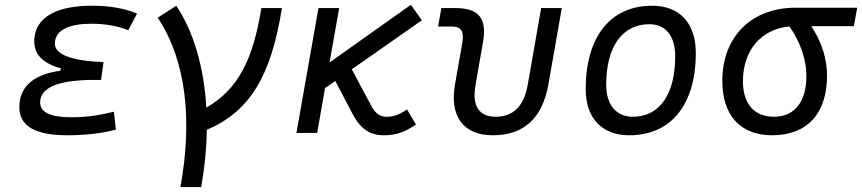

<svg xmlns="http://www.w3.org/2000/svg" viewBox="-20 -551 3574 796"><path d="M258.3 9.8C338.4 9.8 406.7 1 460.4 -13.7L452.1 -87.9C408.2 -77.6 356 -64.9 275.4 -64.9C189 -64.9 146.5 -85.4 146.5 -126.5C146.5 -194.3 236.3 -219.7 373 -219.7H398.9L409.2 -293.5C274.9 -298.8 207.5 -325.2 207.5 -370.6C207.5 -432.1 278.8 -452.6 358.4 -452.6C415.5 -452.6 465.8 -443.8 511.7 -425.8L548.3 -494.6C496.1 -516.6 433.6 -527.3 360.8 -527.3C230 -527.3 122.1 -488.3 122.1 -378.4C122.1 -324.7 158.7 -288.1 232.4 -267.6L230.5 -257.8C130.9 -244.1 60.1 -200.2 60.1 -106.4C60.1 -28.3 126 9.8 258.3 9.8Z M728 224.6H814C828.6 143.6 836.4 64 837.4 -12.7C1016.6 -89.8 1103.5 -234.9 1148.9 -517.6H1063.5C1029.3 -301.3 964.4 -178.2 835.4 -105C825.7 -271.5 783.2 -418.9 710.9 -527.3L633.8 -477.5C751.5 -301.3 778.8 -53.7 728 224.6Z M1209 0H1294.9L1327.6 -186L1370.1 -215.3L1440.4 -81.1C1475.6 -14.2 1514.2 9.8 1572.3 9.8C1620.6 9.8 1658.2 -2.9 1704.6 -34.7L1667.5 -97.2C1635.3 -75.7 1611.8 -66.9 1583.5 -66.9C1555.2 -66.9 1535.6 -80.1 1517.1 -116.2L1438.5 -263.7L1729 -466.8L1683.6 -531.2L1346.2 -292L1386.2 -517.6H1300.3Z M2022.9 9.8C2151.4 9.8 2228.5 -60.5 2253.4 -200.2L2309.1 -517.6H2223.6L2168 -200.2C2152.8 -111.8 2107.9 -66.9 2036.1 -66.9C1964.8 -66.9 1936 -111.8 1951.7 -200.2L1982.4 -376C2000 -474.1 1965.3 -517.6 1868.2 -517.6H1809.6L1796.4 -440.9H1854C1892.6 -440.9 1904.8 -421.4 1896.5 -372.6L1866.2 -200.2C1843.3 -68.4 1901.4 9.8 2022.9 9.8Z M2588.9 9.8C2762.2 9.8 2864.7 -117.2 2864.7 -331.5C2864.7 -455.1 2797.4 -527.3 2683.6 -527.3C2510.7 -527.3 2408.2 -398.4 2408.2 -181.2C2408.2 -61 2475.6 9.8 2588.9 9.8ZM2604 -66.9C2534.7 -66.9 2493.2 -116.2 2493.2 -200.2C2493.2 -357.4 2560.1 -450.7 2672.4 -450.7C2740.2 -450.7 2779.3 -400.9 2779.3 -317.4C2779.3 -159.7 2713.9 -66.9 2604 -66.9Z M3181.2 9.8C3326.2 9.8 3408.7 -80.1 3408.7 -236.8C3408.7 -305.7 3387.7 -376.5 3343.3 -442.4H3520L3533.7 -519H3277.8C3095.2 -519 2974.6 -398.4 2974.6 -215.8C2974.6 -72.3 3049.8 9.8 3181.2 9.8ZM3252.9 -441.4C3301.8 -371.6 3323.2 -298.3 3323.2 -236.8C3323.2 -128.9 3274.4 -66.9 3188.5 -66.9C3106.9 -66.9 3060.1 -120.6 3060.1 -213.9C3060.1 -342.8 3135.7 -430.2 3252.9 -441.4Z"/></svg>

Font: Cascadia Code PL SemiLight
Style: Italic
Weight: 350
Italic angle: -10°
Monospace: yes
Designer: Aaron Bell
Foundry: Saja Typeworks
Version: Version 2404.023